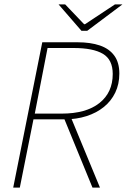

<svg xmlns="http://www.w3.org/2000/svg" viewBox="-20 -852 576 872"><path d="M40 0 172 -660H332Q391 -660 433.5 -645.5Q476 -631 499 -599.5Q522 -568 522 -518Q522 -470 503.5 -431.5Q485 -393 451.5 -366Q418 -339 372.5 -324.5Q327 -310 274 -310H132L70 0ZM138 -336H260Q371 -336 431.5 -384Q492 -432 492 -516Q492 -581 447.5 -607.5Q403 -634 314 -634H196ZM400 0 272 -312 300 -324 434 0ZM350 -712 246 -832H276L362 -742H366L502 -832H536L376 -712Z"/></svg>

Font: Source Sans 3 VF
Style: Italic
Weight: 200
Italic angle: -11°
Designer: Paul D. Hunt
Foundry: Adobe Systems Incorporated
Version: Version 3.042;hotconv 1.0.118;makeotfexe 2.5.65603